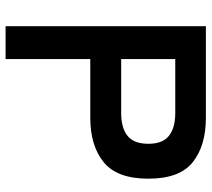

<svg xmlns="http://www.w3.org/2000/svg" viewBox="-54 -686 740 671"><g transform="rotate(90 315.5 -350.0)"><path d="M71 0V-700H391Q489 -700 546.5 -654Q604 -608 604 -499Q604 -390 546.5 -343Q489 -296 391 -296H186V0ZM186 -404H375Q426 -404 454 -426Q482 -448 482 -499Q482 -549 454 -571Q426 -593 375 -593H186Z"/></g></svg>

Font: Zen Kaku Gothic Antique
Style: Bold
Weight: 700
Designer: Yoshimichi Ohira
Foundry: Positype
Version: Version 1.001